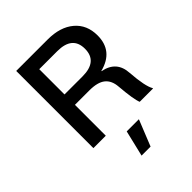

<svg xmlns="http://www.w3.org/2000/svg" viewBox="-249 -792 1161 1161"><g transform="rotate(-45 332.0 -211.0)"><path d="M98 0V-660H367Q474 -660 536 -607.5Q598 -555 598 -464Q598 -331 462 -296V-294Q569 -274 575 -166Q584 -43 608 -3V0H494Q479 -35 469 -155Q465 -210 431.5 -237Q398 -264 328 -264H204V0ZM204 -353H358Q487 -353 487 -461Q487 -569 358 -569H204ZM416 71 349 238H272L312 71Z"/></g></svg>

Font: Elaine Sans Medium
Style: Regular
Weight: 500
Designer: Wei Huang
Foundry: Wei Huang
Version: Version 2.001;PS 002.001;hotconv 1.0.88;makeotf.lib2.5.64775